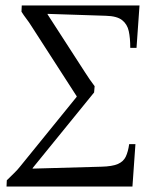

<svg xmlns="http://www.w3.org/2000/svg" viewBox="-20 -685 541 706"><path d="M326 -345 100 -67V-65L352 -72Q393 -73 413.5 -82Q434 -91 442.5 -109Q451 -127 455 -155H478L467 1H4L5 -22Q18 -35 31.5 -48Q45 -61 55 -74L262 -329V-331L95 -590Q87 -603 77 -616Q67 -629 59 -642L60 -665H493L482 -509H459Q459 -545 453.5 -570.5Q448 -596 429 -611Q410 -626 369 -627L155 -634V-632L292 -420Q300 -407 309.5 -393.5Q319 -380 328 -368Z"/></svg>

Font: Bona Nova SC
Style: Italic
Weight: 400
Italic angle: -4°
Designer: Mateusz Machalski
Foundry: Capitalics
Version: Version 4.001; ttfautohint (v1.8.4.7-5d5b)